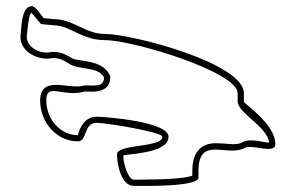

<svg xmlns="http://www.w3.org/2000/svg" viewBox="-20 -752 958 622"><path d="M155 -690 122 -693C114 -701 96 -732 83 -732C49 -732 50 -663 47 -642C38 -587 103 -553 152 -564C172 -564 189 -556 203 -546C236 -524 298 -538 317 -501C317 -462 269 -480 248 -474C203 -462 110 -510 110 -426C110 -358 161 -294 233 -294C263 -294 250 -354 293 -354C326 -354 506 -324 506 -309C506 -273 359 -286 359 -252C359 -217 374 -150 413 -150C433 -150 623 -145 623 -177V-198C623 -315 717 -241 773 -273C796 -286 872 -251 872 -285C872 -351 770 -416 770 -423V-450C770 -548 406 -642 320 -642C256 -642 217 -690 155 -690ZM155 -670C206 -670 245 -622 320 -622C411 -622 750 -519 750 -450V-423C750 -386 846 -342 852 -290C835 -289 792 -307 763 -290C745 -280 714 -288 678 -288C638 -288 603 -266 603 -198V-183C569 -169 431 -170 413 -170C399 -170 381 -210 379 -248C391 -254 526 -254 526 -309C526 -359 314 -374 293 -374C244 -374 233 -315 232 -314C173 -315 130 -368 130 -426C130 -487 181 -436 253 -455C255 -456 267 -455 281 -455C299 -455 337 -460 337 -501V-506L335 -510C309 -561 231 -552 214 -563C198 -573 178 -584 152 -584H150C103 -573 62 -605 67 -639C70 -661 73 -703 81 -711C91 -702 103 -684 113 -674C127 -673 141 -671 155 -670Z"/></svg>

Font: CISF Camouflage Kit
Style: OuLn
Weight: 400
Designer: Robert Jablonski, Jasper
Foundry: Cannot Into Space Fonts
Version: Version 1.27